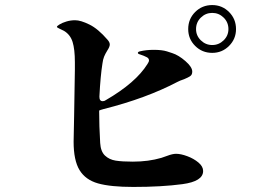

<svg xmlns="http://www.w3.org/2000/svg" viewBox="-20 -788 1040 759"><path d="M913 -673Q913 -634 885.5 -606.5Q858 -579 819 -579Q779 -579 751.5 -606.5Q724 -634 724 -673Q724 -713 751.5 -740.5Q779 -768 819 -768Q858 -768 885.5 -740.5Q913 -713 913 -673ZM883 -673Q883 -700 864 -718.5Q845 -737 819 -737Q793 -737 774 -718.5Q755 -700 755 -673Q755 -647 774 -628.5Q793 -610 819 -610Q845 -610 864 -628.5Q883 -647 883 -673ZM783 -112Q783 -71 701 -60Q619 -49 507 -49Q417 -49 367.5 -63Q318 -77 294.5 -115.5Q271 -154 271 -228Q271 -251 273 -329Q276 -485 276 -512V-542Q276 -593 267 -622Q258 -651 233 -666Q226 -670 215.5 -674.5Q205 -679 205 -682Q205 -685 215.5 -691.5Q226 -698 242.5 -703Q259 -708 277 -708Q299 -708 333.5 -691Q368 -674 405 -631Q414 -621 414 -612Q414 -603 404 -588Q396 -575 391.5 -564Q387 -553 385 -537Q377 -487 373 -407V-405Q373 -388 386 -388Q393 -388 398 -392Q517 -461 563 -535Q569 -544 569 -549Q569 -557 561 -561.5Q553 -566 533 -573Q525 -575 525 -579Q525 -583 533 -585Q558 -591 588 -591Q620 -591 639.5 -585Q659 -579 661 -578Q686 -570 713 -546.5Q740 -523 740 -505Q740 -493 732.5 -487.5Q725 -482 708 -475Q690 -469 681 -464Q557 -399 390 -357Q383 -355 378 -353.5Q373 -352 372 -351V-349Q372 -291 376 -223Q378 -189 395 -173Q412 -157 437.5 -153Q463 -149 505 -149Q567 -149 618 -164Q639 -171 641 -172Q662 -180 676 -180Q695 -180 720.5 -170.5Q746 -161 764.5 -145.5Q783 -130 783 -112Z"/></svg>

Font: Shippori Mincho B1 ExtraBold
Style: Regular
Weight: 800
Designer: FONTDASU
Foundry: FONTDASU / Google Inc. / but / Adobe
Version: Version 3.110; ttfautohint (v1.8.3)